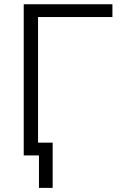

<svg xmlns="http://www.w3.org/2000/svg" viewBox="-20 -748 611 924"><path d="M521 -727.5V-666H163.1V0H94.2V-727.5ZM167.5 156.2V0H125.5V-61.5H233.4V156.2Z"/></svg>

Font: Inter 16pt Light
Style: Regular
Weight: 300
Version: Version 4.001;git-66647c0bb